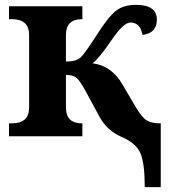

<svg xmlns="http://www.w3.org/2000/svg" viewBox="-20 -562 703 792"><path d="M577.1 210Q577.1 112.8 559.6 70.8Q542 28.8 481.9 2.9Q421.9 -22.9 391.1 -79.1L331.1 -189.9Q311 -226.6 296.9 -239.7Q282.7 -252.9 252 -252.9V-118.2Q252 -53.2 317.9 -53.2H319.8V0H17.1V-53.2H28.8Q100.1 -53.2 100.1 -118.2V-418Q100.1 -482.9 28.8 -482.9H17.1V-536.1H319.8V-482.9H317.9Q252 -482.9 252 -418V-308.1Q293.9 -308.1 312 -324.5Q330.1 -340.8 378.9 -417.5Q427.7 -494.1 459 -518.1Q490.2 -542 541 -542Q627 -542 627 -481Q627 -425.3 567.9 -418Q558.6 -469.2 518.1 -469.2Q489.3 -469.2 439.7 -396Q390.1 -322.8 361.8 -300.8Q439.5 -291.5 484.9 -213.9L540 -120.1Q564.9 -78.1 584.7 -65.7Q604.5 -53.2 639.2 -53.2H643.1V210Z"/></svg>

Font: Droids
Style: b
Weight: 700
Foundry: Ascender Corporation
Version: Version 1.00 build 113